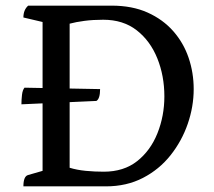

<svg xmlns="http://www.w3.org/2000/svg" viewBox="-20 -661 758 681"><path d="M63 0Q63 -35 79 -40L131 -55V-583L63 -599Q63 -626 80 -641H376Q449 -641 503.5 -616.5Q558 -592 594.5 -550.5Q631 -509 649 -456Q667 -403 667 -345Q667 -283 646 -222Q625 -161 585 -110.5Q545 -60 487 -30Q429 0 356 0ZM348 -52Q419 -52 466.5 -89.5Q514 -127 538.5 -188.5Q563 -250 563 -319Q563 -392 538 -454Q513 -516 465 -553.5Q417 -591 346 -591Q310 -591 279.5 -587Q249 -583 227 -577V-66Q253 -58 284.5 -55Q316 -52 348 -52ZM56 -291Q56 -307 58 -324.5Q60 -342 67 -350L335 -345Q335 -311 322 -303Z"/></svg>

Font: Petrona Medium
Style: Regular
Weight: 500
Designer: Ringo R. Seeber
Foundry: Ringo R. Seeber
Version: Version 2.001; ttfautohint (v1.8.3)